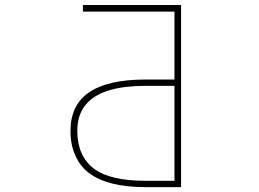

<svg xmlns="http://www.w3.org/2000/svg" viewBox="-20 -773 1040 770"><path d="M563.5 -22.5Q412.1 -22.5 336.9 -79.1Q299.8 -107.4 282.2 -149.4Q262.7 -191.4 262.7 -248Q262.7 -299.8 281.2 -338.4Q299.8 -377 336.9 -402.3Q412.1 -454.1 563.5 -454.1H679.7V-726.6H312.5V-752.9H706.1V-22.5ZM563.5 -428.7Q398.4 -428.7 333 -363.3Q290 -320.3 290 -249Q290 -147.5 356.4 -96.7Q421.9 -47.9 563.5 -47.9H679.7V-428.7Z"/></svg>

Font: Mgen+ 1mn thin
Style: Regular
Weight: 100
Designer: [Source Han Sans]
Ryoko NISHIZUKA  (kana & ideographs); Paul D. Hunt (Latin, Greek & Cyrillic); Wenlong ZHANG  (bopomofo
Version: Version 1.059.20150602